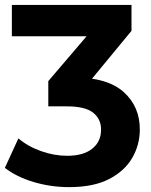

<svg xmlns="http://www.w3.org/2000/svg" viewBox="-38 -558 612 780"><path d="M242.9 202.2Q168.9 202.2 99.1 181.6Q29.3 160.9 -18.2 123.9L36.7 4.2Q76.2 37.6 129.4 56.2Q182.5 74.9 235 74.9Q300.5 74.9 336.5 46.2Q372.6 17.6 372.6 -31.5Q372.6 -75 340 -100.5Q307.4 -125.9 233.9 -125.9H158.2V-228.5L358.9 -463.5L375.1 -410.8H10.2V-537.9H496.2V-432.8L302.9 -198.4L220.1 -243.1H266Q398.2 -243.1 464.1 -184.4Q530 -125.7 530 -31.9Q530 30.3 499.1 83.6Q468.2 136.8 405 169.5Q341.9 202.2 242.9 202.2Z"/></svg>

Font: Montserrat Alternates Thin
Style: Regular
Weight: 100
Designer: Julieta Ulanovsky
Foundry: Julieta Ulanovsky
Version: Version 9.000